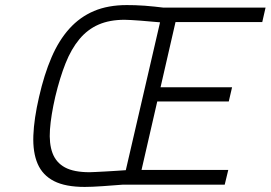

<svg xmlns="http://www.w3.org/2000/svg" viewBox="-20 -727 1067 757"><path d="M465 1Q427 4 384.5 7Q342 10 314 10Q238 10 193 -13Q148 -36 128.5 -81Q109 -126 111.5 -192.5Q114 -259 134 -345Q154 -433 183 -500.5Q212 -568 253.5 -614Q295 -660 350.5 -683.5Q406 -707 480 -707Q494 -707 512.5 -706.5Q531 -706 550.5 -704.5Q570 -703 589 -701Q608 -699 624 -697H1027L1014 -640H672L613 -383H895L882 -327H600L538 -57H880L866 1ZM333 -48Q341 -48 358.5 -49Q376 -50 397 -51Q418 -52 439 -53.5Q460 -55 476 -56L611 -639Q596 -640 575.5 -642Q555 -644 535 -645.5Q515 -647 497.5 -648Q480 -649 471 -649Q412 -649 368.5 -630Q325 -611 293 -572.5Q261 -534 238.5 -477.5Q216 -421 198 -346Q181 -272 177 -216.5Q173 -161 187 -123.5Q201 -86 236 -67Q271 -48 333 -48Z"/></svg>

Font: Panefresco 250wt
Style: Italic
Weight: 300
Version: Version 1.000